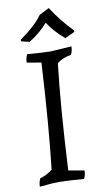

<svg xmlns="http://www.w3.org/2000/svg" viewBox="-100 -951 544 1004"><g transform="rotate(-10 172.5 -449.0)"><path d="M272 -36Q272 -13 262 7Q164 0 134 0Q90 0 40 6L27 7Q27 -16 37 -36Q75 -47 103 -70Q129 -295 148 -631L72 -644Q72 -667 82 -687Q170 -680 207 -680L317 -687Q317 -664 307 -644Q260 -636 232 -613Q206 -396 188 -51ZM182 -878 235 -905Q282 -831 345 -767V-759L293 -735Q239 -781 206 -832Q166 -786 106 -748L62 -759V-767Q151 -831 182 -878Z"/></g></svg>

Font: Kotta One
Style: Regular
Weight: 400
Designer: Ania Kruk
Foundry: Ania Kruk
Version: Version 1.001